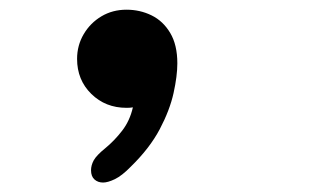

<svg xmlns="http://www.w3.org/2000/svg" viewBox="-20 -212 659 406"><path d="M247.5 -191.5Q276 -191.5 300.5 -179.5Q325 -167.5 340 -142.2Q355 -117 355 -78Q355 -51.5 347 -15.2Q339 21 317.8 61.2Q296.5 101.5 256.5 140.5Q238 159.5 223 166.8Q208 174 198 174Q187 174 179.8 167.5Q172.5 161 172.5 148Q172.5 137.5 178.2 127Q184 116.5 202.5 101.5Q222 85.5 238.2 64.5Q254.5 43.5 261 15Q258 15.5 254.8 15.8Q251.5 16 247.5 16Q203 16 173 -13.5Q143 -43 143 -87.5Q143 -116 157 -139.8Q171 -163.5 194.5 -177.5Q218 -191.5 247.5 -191.5Z"/></svg>

Font: Sono Monospace SemiBold
Style: Regular
Weight: 600
Designer: Tyler Finck
Foundry: Tyler Finck
Version: Version 2.112